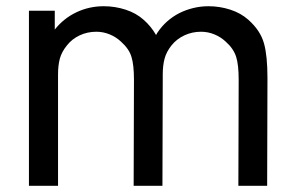

<svg xmlns="http://www.w3.org/2000/svg" viewBox="-20 -597 942 617"><path d="M839.5 -346 838.5 0H746L747 -340.5Q747 -388.5 739 -414Q730.5 -441 705 -463.5Q689.5 -478 669 -486.5Q648.5 -495 626 -495Q597.5 -495 572.8 -483.5Q548 -472 531 -451Q514.5 -430 508.8 -408.2Q503 -386.5 503 -357.5V-346L502 0H409.5L410.5 -340.5Q410.5 -388.5 402.5 -414Q395 -440 368.5 -463.5Q353 -478 332.5 -486.5Q312 -495 289.5 -495Q261 -495 236.2 -483.5Q211.5 -472 195 -451Q178 -430 172.2 -408.2Q166.5 -386.5 166.5 -357.5V0H73V-562.5H156V-502Q184.5 -538 225.5 -557.5Q266.5 -577 313.5 -577Q349.5 -577 383.5 -566Q417.5 -555 441.5 -533.5Q465.5 -512.5 481.5 -484.5L485.5 -491.5Q499 -512 517 -528Q535 -544 556.2 -554.8Q577.5 -565.5 601.2 -571.2Q625 -577 650 -577Q686 -577 720 -566Q754 -555 778 -533.5Q817 -499 828.5 -457Q839.5 -417.5 839.5 -346Z"/></svg>

Font: Russisch Sans Medium
Style: Regular
Weight: 500
Width: 4
Designer: Michael Sharanda (font) & Cristiano Sobral (main changes)
Foundry: Michael Sharanda
Version: Version 2.00;September 8, 2020;FontCreator 13.0.0.2681 64-bi